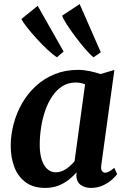

<svg xmlns="http://www.w3.org/2000/svg" viewBox="-20 -910 620 940"><path d="M476 -103Q473 -82 479 -73.2Q485 -64.5 495 -64.5Q503 -64.5 513.2 -69.8Q523.5 -75 539.5 -88.5L553.5 -57.5Q548.5 -49.5 531.2 -33.2Q514 -17 486.8 -3.5Q459.5 10 425 10Q395 10 375 -4.8Q355 -19.5 353.5 -50.5L355.5 -66.5Q339 -48 316.8 -30.2Q294.5 -12.5 265.8 -1.2Q237 10 201 10Q143 10 105.5 -17.8Q68 -45.5 50.2 -92.2Q32.5 -139 32.5 -195.5Q32.5 -249.5 46.8 -303.2Q61 -357 88.2 -404.5Q115.5 -452 155.8 -489Q196 -526 248 -547Q300 -568 363 -568Q389.5 -568 420.2 -561.5Q451 -555 472 -547.5L540 -567.5ZM396.5 -497Q386 -501.5 374.2 -503.8Q362.5 -506 350.5 -506Q313.5 -506 285 -487.8Q256.5 -469.5 235.5 -438.2Q214.5 -407 201 -367.5Q187.5 -328 181 -285Q174.5 -242 174.5 -201Q174.5 -158.5 184.2 -128.2Q194 -98 211.8 -82.2Q229.5 -66.5 253 -66.5Q267.5 -66.5 280.8 -71.2Q294 -76 305.5 -84Q317 -92 327 -101.5Q337 -111 345 -120.5ZM258.5 -629.5Q240.5 -641 213.2 -666.2Q186 -691.5 158.5 -721.8Q131 -752 110.8 -778Q90.5 -804 85 -817L164.5 -881.5L291.5 -657.5ZM438 -629.5Q421 -642.5 396.8 -670.8Q372.5 -699 348 -731.8Q323.5 -764.5 305.8 -792.2Q288 -820 284.5 -833.5L370 -890L473.5 -654Z"/></svg>

Font: Merriweather Light 18pt
Style: Bold Italic
Weight: 700
Italic angle: -7.8°
Version: Version 2.101